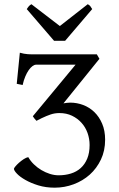

<svg xmlns="http://www.w3.org/2000/svg" viewBox="-20 -872 561 907"><path d="M476.6 -211.9Q476.6 -160.2 456.8 -118.4Q437 -76.7 404.1 -47.1Q371.1 -17.6 327.9 -1.5Q284.7 14.6 238.3 14.6Q196.3 14.6 160.9 3.7Q125.5 -7.3 99.9 -22Q74.2 -36.6 60.1 -51.5Q45.9 -66.4 45.9 -74.7Q45.9 -77.6 52.7 -85.9Q59.6 -94.2 69.8 -103.3Q80.1 -112.3 91.8 -120.1Q103.5 -127.9 113.8 -129.4Q124 -111.3 140.1 -95.7Q156.2 -80.1 175.5 -68.6Q194.8 -57.1 215.8 -50.5Q236.8 -43.9 257.3 -43.9Q288.1 -43.9 314.9 -52.2Q341.8 -60.5 361.3 -78.1Q380.9 -95.7 392.1 -122.8Q403.3 -149.9 403.3 -187Q403.3 -216.3 393.6 -243.7Q383.8 -271 365.2 -291.7Q346.7 -312.5 320.3 -325.2Q293.9 -337.9 260.7 -337.9Q238.8 -337.9 219.2 -331.3Q199.7 -324.7 176.3 -313.5L152.3 -301.3L151.4 -302.2Q147.9 -305.2 143.1 -311.5Q138.2 -317.9 135.7 -321.8L135.3 -322.8V-323.2Q135.3 -323.2 135.3 -323.2Q135.7 -323.2 135.7 -323.7L336.9 -566.4H150.4Q142.6 -566.4 133.5 -559.8Q124.5 -553.2 115.7 -540.8Q106.9 -528.3 99.4 -510.5Q91.8 -492.7 86.9 -470.2L59.1 -476.1L73.7 -623Q84 -620.1 93 -618.4Q102.1 -616.7 111.6 -616Q121.1 -615.2 132.3 -615.2Q144 -615.2 159.7 -615.2H437.5L449.7 -594.2L279.8 -383.8Q288.1 -385.3 295.9 -386.2Q303.7 -387.2 311.5 -387.2Q343.3 -387.2 373 -376Q402.8 -364.7 425.8 -342.5Q448.7 -320.3 462.6 -287.6Q476.6 -254.9 476.6 -211.9ZM287.6 -679.2H235.4L106.4 -829.1Q109.9 -834 112.3 -837.4Q114.7 -840.8 116.9 -843.3Q119.1 -845.7 121.8 -847.7Q124.5 -849.6 128.4 -852.1L262.7 -749L394.5 -852.1Q402.8 -847.7 406.2 -843.3Q409.7 -838.9 415.5 -829.1Z"/></svg>

Font: Gentium
Style: Regular
Weight: 400
Designer: J. Victor Gaultney
Version: Version 1.03; 2011; OFL 1.1 release